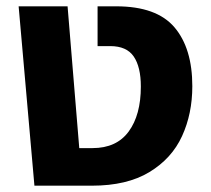

<svg xmlns="http://www.w3.org/2000/svg" viewBox="-20 -588 669 608"><path d="M39 -568H194L231 -119H273Q349 -119 387.5 -171.5Q426 -224 426 -314Q426 -376 403.5 -409Q381 -442 329 -442H289V-568H348Q476 -568 532.5 -501.5Q589 -435 589 -315Q589 -228 556.5 -157Q524 -86 453 -43Q382 0 271 0H89Z"/></svg>

Font: FiraGOUPP
Style: Bold
Weight: 700
Designer: bBox Type
Foundry: bBox Type GmbH
Version: Version 1.001